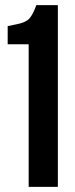

<svg xmlns="http://www.w3.org/2000/svg" viewBox="-20 -730 293 750"><path d="M92 0V-557H10V-628L44 -635Q81 -642 95 -658Q109 -674 122 -710H206V0Z"/></svg>

Font: Special Gothic Condensed One
Style: Regular
Weight: 400
Designer: Alistair McCready
Foundry: Monolith
Version: Version 1.010; ttfautohint (v1.8.4.7-5d5b)